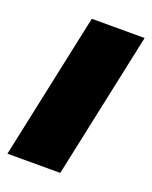

<svg xmlns="http://www.w3.org/2000/svg" viewBox="-122 -587 515 649"><g transform="rotate(20 135.0 -263.0)"><path d="M96 -526H286L174 0H-16Z"/></g></svg>

Font: Raleway Black
Style: Italic
Weight: 900
Italic angle: -12°
Designer: Matt McInerney, Pablo Impallari, Rodrigo Fuenzalida
Foundry: Matt McInerney, Pablo Impallari, Rodrigo Fuenzalida
Version: Version 4.101;RELEASE